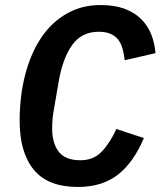

<svg xmlns="http://www.w3.org/2000/svg" viewBox="-20 -730 640 762"><path d="M289 12Q170 12 114 -56.5Q58 -125 58 -250Q58 -349 80 -433.5Q102 -518 143 -579.5Q184 -641 244 -675.5Q304 -710 379 -710Q434 -710 473.5 -695.5Q513 -681 539.5 -655Q566 -629 580 -594Q594 -559 597 -519L475 -491Q472 -515 466.5 -536Q461 -557 449.5 -572Q438 -587 419 -595.5Q400 -604 372 -604Q304 -604 266.5 -551.5Q229 -499 213 -407L195 -302Q191 -281 189 -262Q187 -243 187 -220Q187 -162 213 -128Q239 -94 299 -94Q351 -94 383.5 -128Q416 -162 442 -218L551 -182Q531 -135 506 -99Q481 -63 449.5 -38Q418 -13 378 -0.5Q338 12 289 12Z"/></svg>

Font: IBM Plex Mono SemiBold
Style: Italic
Weight: 600
Italic angle: -9°
Monospace: yes
Designer: Mike Abbink, Paul van der Laan, Pieter van Rosmalen
Foundry: Bold Monday
Version: Version 2.3